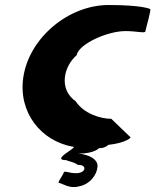

<svg xmlns="http://www.w3.org/2000/svg" viewBox="-20 -588 620 766"><path d="M73 -280C52 -140 143 -24 274 -2C284 3 181 51 245 51C255 57 271 56 291 70C328 68 325 103 283 103C254 103 236 91 234 101C232 111 206 142 216 142C226 142 256 166 293 156C340 148 367 108 369 77C372 45 328 27 292 25C357 25 375 3 375 3C389 4 403 -1 412 -10C485 -18 506 -41 500 -41L424 -114C379 -114 313 -136 282 -184C213 -232 234 -323 286 -368C293 -411 406 -464 481 -464C526 -464 559 -454 560 -463C561 -472 585 -552 579 -552C579 -552 550 -568 413 -568C255 -568 97 -439 73 -280Z"/></svg>

Font: Ampere
Style: SCIta
Weight: 400
Version: Version 1